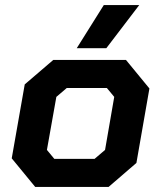

<svg xmlns="http://www.w3.org/2000/svg" viewBox="-20 -733 632 753"><path d="M26 -112 77 -402 189 -498H474L566 -386L515 -94L406 0H118ZM351 -110 392 -145 428 -353 399 -388H242L201 -353L164 -145L193 -110ZM387 -713H526L397 -544H281Z"/></svg>

Font: Chakra Petch
Style: Bold Italic
Weight: 700
Italic angle: -10°
Designer: Katatrad Aksorn Co.,Ltd.
Foundry: Cadson Demak Co.,Ltd.
Version: Version 1.000; ttfautohint (v1.6)